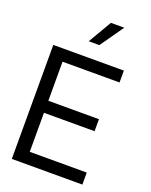

<svg xmlns="http://www.w3.org/2000/svg" viewBox="-179 -1093 931 1187"><g transform="rotate(20 286.0 -500.0)"><path d="M318.8 -846.2H249L338.9 -1000H426.8ZM140.1 -671.9V-415H473.1V-335.9H140.1V-79.1H515.1V0H50.8V-750H515.1V-671.9Z"/></g></svg>

Font: ø
Style: ø
Weight: 400
Designer: Samuel Oakes
Foundry: Samuel Oakes
Version: Version 1.000;PS 001.000;hotconv 1.0.88;makeotf.lib2.5.64775